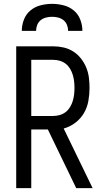

<svg xmlns="http://www.w3.org/2000/svg" viewBox="-20 -975 540 995"><path d="M64 0V-735H256Q283 -735 309.5 -729Q336 -723 359 -708.5Q382 -694 399 -672.5Q416 -651 426.5 -626Q437 -601 440.5 -574Q444 -547 444 -520Q444 -486 438 -452Q432 -418 415 -389Q398 -360 370.5 -339Q343 -318 310 -309L460 0H375L228 -304H142V0ZM142 -374H256Q273 -374 290 -379Q307 -384 320.5 -394.5Q334 -405 343 -420Q352 -435 357 -451.5Q362 -468 364 -485Q366 -502 366 -520Q366 -537 364 -554Q362 -571 357 -587.5Q352 -604 343 -619Q334 -634 320.5 -644.5Q307 -655 290 -660Q273 -665 256 -665H142ZM93 -815Q93 -845 104 -873.5Q115 -902 138 -921Q161 -940 190.5 -947.5Q220 -955 250 -955Q280 -955 309.5 -947.5Q339 -940 362 -921Q385 -902 396 -873.5Q407 -845 407 -815H333Q333 -831 327 -846Q321 -861 309 -870.5Q297 -880 281.5 -884Q266 -888 250 -888Q234 -888 218.5 -884Q203 -880 191 -870.5Q179 -861 173 -846Q167 -831 167 -815Z"/></svg>

Font: Iosevka NFM
Style: Regular
Weight: 400
Monospace: yes
Designer: Belleve Invis
Foundry: Belleve Invis
Version: Version 29.0.4; ttfautohint (v1.8.4);Nerd Fonts 3.3.0